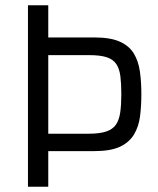

<svg xmlns="http://www.w3.org/2000/svg" viewBox="-20 -708 599 728"><path d="M86 0V-688H163V-566H338Q399 -566 434.5 -550Q470 -534 487.5 -505Q505 -476 510.5 -436.5Q516 -397 516 -351Q516 -306 511 -267Q506 -228 488 -198Q470 -168 434.5 -151.5Q399 -135 337 -135H163V0ZM163 -201H316Q358 -201 383 -209.5Q408 -218 420 -236Q432 -254 436 -282.5Q440 -311 440 -351Q440 -390 436.5 -418.5Q433 -447 421 -465Q409 -483 384.5 -491Q360 -499 317 -499H163Z"/></svg>

Font: Saira SemiCondensed
Style: Regular
Weight: 400
Width: 4
Designer: Hector Gatti with collaboration of the Omnibus-Type team
Foundry: Omnibus-Type
Version: Version 1.101